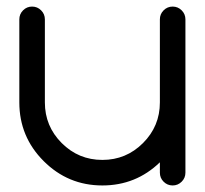

<svg xmlns="http://www.w3.org/2000/svg" viewBox="-20 -567 626 587"><path d="M546.9 -39.1Q546.9 -22.9 535.4 -11.5Q523.9 0 507.8 0Q491.7 0 480.2 -11.5Q468.8 -22.9 468.8 -39.1V-70.8Q395.5 0 293 0Q188 0 113.5 -74.5Q39.1 -148.9 39.1 -253.9V-507.8Q39.1 -523.9 50.5 -535.4Q62 -546.9 78.1 -546.9Q94.2 -546.9 105.7 -535.4Q117.2 -523.9 117.2 -507.8V-253.9Q117.2 -181.2 168.7 -129.6Q220.2 -78.1 293 -78.1Q365.7 -78.1 417.2 -129.6Q468.8 -181.2 468.8 -253.9V-507.8Q468.8 -523.9 480.2 -535.4Q491.7 -546.9 507.8 -546.9Q523.9 -546.9 535.4 -535.4Q546.9 -523.9 546.9 -507.8Z"/></svg>

Font: Comfortaa
Style: Regular
Weight: 400
Designer: Johan Aakerlund - aajohan
Foundry: Johan Aakerlund
Version: Version 2.004 2013